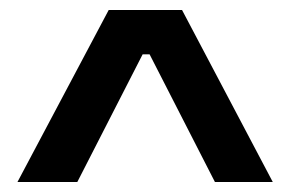

<svg xmlns="http://www.w3.org/2000/svg" viewBox="-20 -677 582 385"><path d="M15 -312 198 -657H345L527 -312H411L280 -568H266L135 -312Z"/></svg>

Font: Bricolage Grotesque 24pt Medium
Style: Regular
Weight: 500
Designer: Mathieu Triay
Foundry: Atelier Triay
Version: Version 1.001;gftools[0.9.33.dev8+g029e19f]